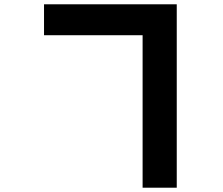

<svg xmlns="http://www.w3.org/2000/svg" viewBox="-20 -817 1040 894"><path d="M185 -653H644V57H803V-797H185Z"/></svg>

Font: Noto Sans CJK TC Black
Style: Regular
Weight: 900
Designer: Ryoko NISHIZUKA 西塚涼子 (kana, bopomofo & ideographs); Paul D. Hunt (Latin, Greek & Cyrillic); Sandoll Communications 산돌커뮤니
Foundry: Adobe
Version: Version 2.004;hotconv 1.0.118;makeotfexe 2.5.65603